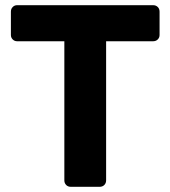

<svg xmlns="http://www.w3.org/2000/svg" viewBox="-20 -720 657 740"><path d="M253 0Q242 0 235 -7Q228 -14 228 -25V-561H46Q36 -561 29 -568Q22 -575 22 -585V-675Q22 -686 29 -693Q36 -700 46 -700H570Q581 -700 588 -693Q595 -686 595 -675V-585Q595 -575 588 -568Q581 -561 570 -561H389V-25Q389 -14 382 -7Q375 0 364 0Z"/></svg>

Font: Rubik Light SemiBold
Style: Regular
Weight: 600
Version: Version 2.300;gftools[0.9.30]